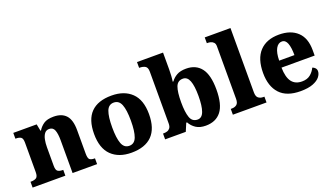

<svg xmlns="http://www.w3.org/2000/svg" viewBox="-69 -1262 3060 1774"><g transform="rotate(-20 1461.0 -375.0)"><path d="M17 0V-57H21Q55 -57 74 -69Q93 -81 93 -125V-415Q93 -456 76 -467.5Q59 -479 26 -479H22V-536H252L265 -469H270Q291 -504 325 -527Q359 -550 422 -550Q502 -550 543.5 -504.5Q585 -459 585 -358V-128Q585 -82 599 -69.5Q613 -57 647 -57H651V0H410V-322Q410 -386 396.5 -421.5Q383 -457 345 -457Q316 -457 299.5 -435.5Q283 -414 276 -379.5Q269 -345 269 -305V-122Q269 -81 285.5 -69Q302 -57 335 -57H339V0Z M988 10Q863 10 791.5 -60Q720 -130 720 -271Q720 -411 788.5 -480.5Q857 -550 991 -550Q1116 -550 1188 -480.5Q1260 -411 1260 -271Q1260 -130 1191 -60Q1122 10 988 10ZM990 -57Q1041 -57 1061.5 -111.5Q1082 -166 1082 -271Q1082 -376 1061 -429Q1040 -482 989 -482Q938 -482 918 -429Q898 -376 898 -271Q898 -166 918.5 -111.5Q939 -57 990 -57Z M1718 10Q1660 10 1622.5 -14.5Q1585 -39 1564 -78H1556L1523 0H1320V-57H1327Q1344 -57 1361 -62Q1378 -67 1389.5 -82Q1401 -97 1401 -127V-636Q1401 -678 1379 -690.5Q1357 -703 1325 -703H1320V-760H1576V-595Q1576 -567 1574 -533Q1572 -499 1568 -477H1575Q1596 -507 1631.5 -527.5Q1667 -548 1724 -548Q1820 -548 1871.5 -481.5Q1923 -415 1923 -271Q1923 -125 1870.5 -57.5Q1818 10 1718 10ZM1666 -69Q1709 -69 1728 -121.5Q1747 -174 1747 -272Q1747 -371 1727.5 -421Q1708 -471 1665 -471Q1613 -471 1594.5 -421.5Q1576 -372 1576 -271Q1576 -174 1594.5 -121.5Q1613 -69 1666 -69Z M1986 0V-57H1997Q2026 -57 2045 -72Q2064 -87 2064 -128V-644Q2064 -670 2051.5 -682.5Q2039 -695 2023.5 -699Q2008 -703 1997 -703H1986V-760H2239V-128Q2239 -87 2258 -72Q2277 -57 2306 -57H2317V0Z M2650 10Q2514 10 2447 -62.5Q2380 -135 2380 -266Q2380 -406 2447.5 -478Q2515 -550 2638 -550Q2752 -550 2817.5 -489Q2883 -428 2883 -309V-255H2557Q2559 -159 2593 -114.5Q2627 -70 2693 -70Q2744 -70 2775.5 -95.5Q2807 -121 2824 -158Q2840 -153 2851.5 -140.5Q2863 -128 2863 -110Q2863 -82 2841.5 -54.5Q2820 -27 2773 -8.5Q2726 10 2650 10ZM2709 -323Q2709 -398 2693 -439.5Q2677 -481 2642 -481Q2605 -481 2582.5 -440.5Q2560 -400 2559 -323Z"/></g></svg>

Font: Noto Serif Sinhala ExtraBold
Style: Regular
Weight: 800
Designer: Jelle Bosma - Monotype Design Team
Foundry: Monotype Imaging Inc.
Version: Version 2.007; ttfautohint (v1.8.4.7-5d5b)